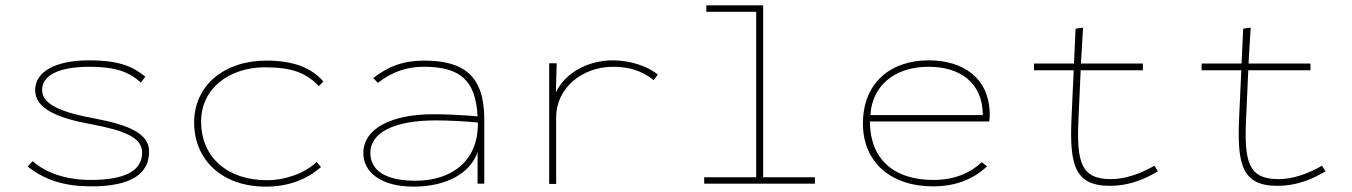

<svg xmlns="http://www.w3.org/2000/svg" viewBox="-20 -685 5040 716"><path d="M316 10C476 11 536 -41 536 -120C536 -185 466 -218 334 -243C209 -266 137 -295 137 -350C137 -403 197 -436 315 -436C407 -436 461 -418 505 -377L522 -399C471 -441 416 -460 312 -460C184 -460 111 -416 111 -349C111 -281 192 -245 319 -222C446 -198 510 -172 510 -116C510 -49 448 -14 318 -14C223 -14 149 -42 102 -84L83 -64C147 -14 217 9 316 10Z M971 11C1051 11 1121 -13 1177 -62L1161 -81C1115 -38 1044 -13 975 -13C830 -13 730 -97 730 -232C730 -356 836 -434 968 -434C1072 -434 1122 -412 1169 -364L1186 -381C1140 -434 1071 -459 973 -459C818 -459 704 -368 704 -228C704 -88 809 11 971 11Z M1522 11C1646 11 1735 -40 1761 -118V0H1786V-240C1786 -401 1711 -459 1562 -459C1484 -459 1427 -437 1372 -394L1389 -376C1443 -418 1499 -436 1560 -436C1696 -436 1754 -386 1761 -251C1709 -256 1642 -259 1597 -259C1440 -259 1335 -206 1335 -114C1335 -42 1402 11 1522 11ZM1361 -115C1361 -189 1447 -236 1605 -236C1647 -236 1716 -233 1762 -228C1762 -227 1762 -224 1762 -222C1762 -84 1664 -11 1529 -11C1414 -11 1361 -52 1361 -115Z M2028 1H2054V-247C2054 -358 2152 -436 2267 -436C2324 -436 2373 -422 2418 -386L2433 -407C2393 -440 2326 -460 2266 -460C2171 -460 2086 -412 2053 -340L2056 -449H2028Z M2606 0H3019V-24H2826V-665H2614V-641H2800V-24H2606Z M3460 10C3545 10 3612 -18 3661 -65L3641 -80C3599 -40 3539 -14 3461 -14C3315 -14 3225 -89 3224 -232H3669C3670 -243 3671 -245 3671 -256C3671 -393 3573 -460 3443 -460C3303 -460 3198 -378 3198 -224C3198 -81 3301 10 3460 10ZM3226 -256C3231 -358 3309 -436 3443 -436C3562 -436 3645 -375 3645 -256Z M4119 8C4184 8 4241 -12 4298 -46L4285 -67C4233 -37 4176 -17 4123 -17C4011 -17 3994 -80 4002 -244L4010 -423H4242V-448H4011L4019 -582L3991 -578L3985 -448H3836V-423H3984L3976 -248C3968 -72 3986 8 4119 8Z M4744 8C4809 8 4866 -12 4923 -46L4910 -67C4858 -37 4801 -17 4748 -17C4636 -17 4619 -80 4627 -244L4635 -423H4867V-448H4636L4644 -582L4616 -578L4610 -448H4461V-423H4609L4601 -248C4593 -72 4611 8 4744 8Z"/></svg>

Font: Inconsolata Expanded ExtraLight
Style: Regular
Weight: 200
Width: 7
Monospace: yes
Designer: Raph Levien, Cyreal, Brenton Simpson
Foundry: Raph Levien, Cyreal, Google
Version: Version 3.100